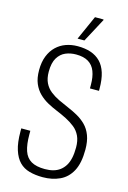

<svg xmlns="http://www.w3.org/2000/svg" viewBox="-131 -930 671 1005"><g transform="rotate(15 204.0 -428.0)"><path d="M206 12Q166 12 133.5 3Q101 -6 79 -28.5Q57 -51 44.5 -90Q32 -129 32 -189Q32 -194 32 -198Q32 -202 32 -206H81Q81 -201 81 -196Q81 -191 81 -186Q81 -132 92.5 -98Q104 -64 131.5 -48Q159 -32 206 -32Q231 -32 251 -37.5Q271 -43 286.5 -54.5Q302 -66 313 -83.5Q324 -101 329.5 -126Q335 -151 335 -183Q335 -220 323 -245.5Q311 -271 289.5 -288Q268 -305 242.5 -318Q217 -331 189 -342.5Q161 -354 135.5 -368Q110 -382 89 -402.5Q68 -423 55.5 -452.5Q43 -482 43 -525Q43 -569 56 -601.5Q69 -634 91.5 -655.5Q114 -677 143.5 -687.5Q173 -698 207 -698Q247 -698 278 -687.5Q309 -677 330.5 -655Q352 -633 363 -598Q374 -563 374 -513V-501H325V-521Q325 -563 313.5 -593Q302 -623 276.5 -638.5Q251 -654 210 -654Q179 -654 153 -643Q127 -632 110.5 -605Q94 -578 94 -530Q94 -494 106 -469.5Q118 -445 139 -428.5Q160 -412 186 -399.5Q212 -387 239.5 -375.5Q267 -364 293 -349.5Q319 -335 340 -314Q361 -293 373 -261.5Q385 -230 385 -185Q385 -112 362 -69Q339 -26 298 -7Q257 12 206 12ZM195 -736 254 -868H300L301 -865L232 -736Z"/></g></svg>

Font: Archivo ExtraCondensed Thin
Style: Regular
Weight: 250
Width: 2
Designer: Hector Gatti
Foundry: Omnibus-Type
Version: Version 2.001